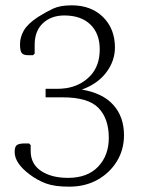

<svg xmlns="http://www.w3.org/2000/svg" viewBox="-20 -690 540 720"><path d="M239 10Q185 10 152.5 -2Q120 -14 91 -36Q35 -78 35 -120Q35 -141 44 -146.5Q53 -152 71 -152H89L95 -146V-124Q95 -75 134 -49Q173 -23 235 -23Q308 -23 348 -65Q388 -107 388 -173Q388 -245 349.5 -285Q311 -325 215 -325H151V-357H197Q211 -357 224 -359H226Q281 -367 317.5 -404.5Q354 -442 354 -505Q354 -564 319 -598Q284 -632 221 -632Q172 -632 141 -603Q110 -574 110 -522V-489L104 -483H85Q70 -483 62.5 -490Q55 -497 55 -524Q55 -550 69 -575Q83 -600 122 -626Q154 -646 180 -658Q206 -670 249 -670Q322 -670 366.5 -626Q411 -582 411 -512Q411 -462 379 -419Q347 -376 287 -354Q365 -341 405 -296.5Q445 -252 445 -183Q445 -129 418.5 -85.5Q392 -42 346 -16Q300 10 239 10Z"/></svg>

Font: Spectral ExtraLight
Style: Regular
Weight: 275
Designer: Jean-Baptiste Levee
Foundry: Production Type
Version: Version 2.001